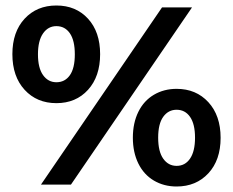

<svg xmlns="http://www.w3.org/2000/svg" viewBox="-20 -671 846 698"><path d="M185 -296Q114 -296 69.5 -344.5Q25 -393 25 -474Q25 -555 69.5 -603Q114 -651 185 -651Q256 -651 300 -603Q344 -555 344 -474Q344 -393 300 -344.5Q256 -296 185 -296ZM569 -644H678L238 0H129ZM185 -576Q155 -576 136.5 -549.5Q118 -523 118 -473.5Q118 -424 136.5 -398Q155 -372 185 -372Q216 -372 234 -397.5Q252 -423 252 -473.5Q252 -524 234 -550Q216 -576 185 -576ZM622 -348Q693 -348 737.5 -299.5Q782 -251 782 -170Q782 -89 737.5 -41Q693 7 622 7Q576 7 539.5 -14.5Q503 -36 483 -76.5Q463 -117 463 -170.5Q463 -224 483 -264.5Q503 -305 539.5 -326.5Q576 -348 622 -348ZM622 -272Q592 -272 573.5 -246.5Q555 -221 555 -170.5Q555 -120 573.5 -94Q592 -68 622 -68Q653 -68 671 -94.5Q689 -121 689 -170.5Q689 -220 671 -246Q653 -272 622 -272Z"/></svg>

Font: Montserrat Ace
Style: Bold
Weight: 700
Designer: Julieta Ulanovsky
Foundry: Julieta Ulanovsky
Version: Version 1